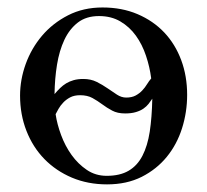

<svg xmlns="http://www.w3.org/2000/svg" viewBox="-20 -479 555 514"><path d="M387.7 -214.8Q383.3 -208 377.7 -200.9Q372.1 -193.8 364 -188.2Q356 -182.6 344 -179Q332 -175.3 314.9 -175.3Q294.4 -175.3 280.3 -182.9Q266.1 -190.4 253.7 -199.7Q241.2 -209 227.5 -216.6Q213.9 -224.1 194.3 -224.1Q178.7 -224.1 167.7 -218.3Q156.7 -212.4 149.2 -204.3Q141.6 -196.3 136.7 -187.7Q131.8 -179.2 128.9 -173.3Q132.8 -146.5 143.6 -117.4Q154.3 -88.4 171.6 -64.2Q189 -40 212.4 -24.2Q235.8 -8.3 265.6 -8.3Q301.3 -8.3 324.5 -22Q347.7 -35.6 361.3 -62Q375 -88.4 380.9 -126.7Q386.7 -165 387.7 -214.8ZM384.8 -269Q380.9 -299.8 370.8 -329.8Q360.8 -359.9 343.8 -383.5Q326.7 -407.2 302.2 -421.6Q277.8 -436 245.1 -436Q210.9 -436 188.5 -418.7Q166 -401.4 152.3 -372.3Q138.7 -343.3 132.6 -305.7Q126.5 -268.1 126 -227.1Q133.3 -235.8 140.9 -243.2Q148.4 -250.5 157.2 -255.9Q166 -261.2 177.2 -264.4Q188.5 -267.6 203.1 -267.6Q223.1 -267.6 238.8 -259.8Q254.4 -252 267.8 -242.7Q281.2 -233.4 293.2 -225.6Q305.2 -217.8 317.9 -217.8Q333 -217.8 343.3 -223.4Q353.5 -229 360.8 -236.8Q368.2 -244.6 373.5 -253.4Q378.9 -262.2 384.8 -269ZM481 -225.1Q481 -178.7 467.3 -135.5Q453.6 -92.3 426.5 -59.1Q399.4 -25.9 359.4 -5.6Q319.3 14.6 266.6 14.6Q215.3 14.6 172.6 -3.4Q129.9 -21.5 98.9 -53.2Q67.9 -85 50.8 -128.7Q33.7 -172.4 33.7 -223.1Q33.7 -265.6 48.8 -307.6Q64 -349.6 92.5 -383.3Q121.1 -417 162.1 -438Q203.1 -459 254.4 -459Q306.2 -459 348.1 -441.2Q390.1 -423.3 419.7 -392.1Q449.2 -360.8 465.1 -318.1Q481 -275.4 481 -225.1Z"/></svg>

Font: Doulos SIL Compact
Style: Regular
Weight: 400
Designer: Walt Agee, Victor Gaultney, Peter Martin, Debbi Hosken
Foundry: SIL International
Version: Version 4.110; 2011; Maintenance release ; LnSpcTght